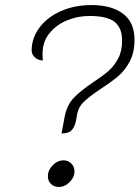

<svg xmlns="http://www.w3.org/2000/svg" viewBox="-20 -729 554 758"><path d="M235 -267Q244 -314 271 -342.5Q298 -371 349 -405Q387 -430 409 -449.5Q431 -469 446.5 -498Q462 -527 462 -569Q462 -619 432.5 -642.5Q403 -666 333 -666Q287 -666 244.5 -648.5Q202 -631 175 -597.5Q148 -564 148 -517Q148 -501 149 -490Q130 -491 117.5 -502.5Q105 -514 105 -530Q105 -578 135 -619Q165 -660 219 -684.5Q273 -709 341 -709Q420 -709 465.5 -675Q511 -641 511 -572Q511 -522 492.5 -487Q474 -452 448 -429.5Q422 -407 379 -379Q334 -349 311.5 -327.5Q289 -306 284 -275L281 -257Q276 -229 263.5 -215.5Q251 -202 223 -202ZM169 -33Q169 -57 188 -76.5Q207 -96 231 -96Q249 -96 261.5 -83.5Q274 -71 274 -52Q274 -29 255 -10Q236 9 212 9Q193 9 181 -3Q169 -15 169 -33Z"/></svg>

Font: K2D Thin
Style: Italic
Weight: 100
Italic angle: -10°
Designer: Katatrad Aksorn Co.,Ltd.
Foundry: Cadson Demak Co.,Ltd.
Version: Version 1.000; ttfautohint (v1.6)